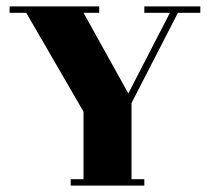

<svg xmlns="http://www.w3.org/2000/svg" viewBox="-20 -580 656 600"><path d="M431 0H201V-20H241V-231L62 -540H10V-560H290V-540H241L381 -288L511 -540H431V-560H606V-540H536L391 -258V-20H431Z"/></svg>

Font: Rozha One
Style: Regular
Weight: 400
Designer: Tim Donaldson, Indian Type Foundry
Foundry: Indian Type Foundry
Version: Version 1.300;PS 1.0;hotconv 1.0.78;makeotf.lib2.5.61930; tt